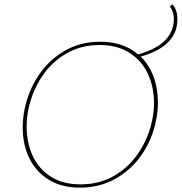

<svg xmlns="http://www.w3.org/2000/svg" viewBox="-20 -854 832 879"><path d="M792 -767Q792 -751 789 -733Q779 -684 736.5 -649Q694 -614 624 -595Q663 -557 683 -503Q703 -449 703 -386Q703 -343 694 -301Q677 -217 630 -147.5Q583 -78 510 -36.5Q437 5 346 5Q261 5 202 -32Q143 -69 113.5 -131Q84 -193 84 -270Q84 -313 93 -356Q110 -438 156 -508Q202 -578 274.5 -620.5Q347 -663 439 -663Q544 -663 612 -605Q684 -625 723 -657.5Q762 -690 773 -737Q776 -752 776 -766Q776 -802 757 -824L769 -834Q792 -810 792 -767ZM685 -382Q685 -455 657.5 -515Q630 -575 574 -611.5Q518 -648 436 -648Q350 -648 282 -608Q214 -568 171 -502Q128 -436 111 -358Q102 -316 102 -275Q102 -202 129 -142Q156 -82 211.5 -46Q267 -10 349 -10Q436 -10 504 -50Q572 -90 615.5 -156Q659 -222 676 -300Q685 -341 685 -382Z"/></svg>

Font: Ysabeau Thin
Style: Italic
Weight: 200
Italic angle: -12°
Designer: Christian Thalmann (Catharsis Fonts)
Version: Version 0.003